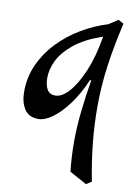

<svg xmlns="http://www.w3.org/2000/svg" viewBox="-87 -549 625 886"><g transform="rotate(10 225.5 -106.5)"><path d="M379 280 299 236Q295 205 293 169Q291 133 291 96Q291 27 299.5 -49Q308 -125 320 -196H314Q285 -128 248.5 -79Q212 -30 176 -4Q140 22 110 22Q65 22 44.5 -10Q24 -42 24 -91Q24 -159 50.5 -218Q77 -277 123 -325.5Q169 -374 228.5 -409.5Q288 -445 353 -465L396 -493L421 -479Q397 -377 383 -279Q369 -181 369 -79Q369 3 377.5 87.5Q386 172 404 264ZM168 -98Q199 -98 232 -134.5Q265 -171 294 -239.5Q323 -308 339 -404Q257 -376 208.5 -337Q160 -298 139 -255.5Q118 -213 118 -172Q118 -140 129.5 -119Q141 -98 168 -98Z"/></g></svg>

Font: Julee
Style: Regular
Weight: 400
Designer: Julian Tunni
Foundry: Julian Tunni
Version: Version 1.002; ttfautohint (v1.8.4.7-5d5b);gftools[0.9.23]